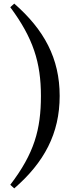

<svg xmlns="http://www.w3.org/2000/svg" viewBox="-20 -843 438 1065"><path d="M207 -311C207 -125 170 8 37 182L59 202C225 58 311 -102 311 -311C311 -519 225 -678 59 -823L37 -803C164 -632 207 -496 207 -311Z"/></svg>

Font: Source Han Serif
Style: Bold
Weight: 700
Designer: Ryoko NISHIZUKA 西塚涼子 (kana & ideographs); Frank Grießhammer (Latin, Greek & Cyrillic); Wenlong ZHANG 张文龙 (bopomofo); San
Foundry: Adobe Systems Incorporated
Version: Version 1.001;PS 1.001;hotconv 16.6.54;makeotf.lib2.5.65590